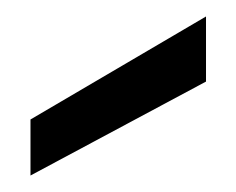

<svg xmlns="http://www.w3.org/2000/svg" viewBox="-20 -802 287 233"><path d="M230 -782C230 -782 17 -657 17 -657C17 -657 17 -589 17 -589C17 -589 230 -703 230 -703C230 -703 230 -782 230 -782Z"/></svg>

Font: Girnar Poppins
Style: Regular
Weight: 500
Designer: Ninad Kale (Devanagari), Jonny Pinhorn (Latin)
Foundry: Indian Type Foundry
Version: ""